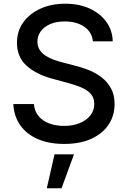

<svg xmlns="http://www.w3.org/2000/svg" viewBox="-20 -757 683 1026"><path d="M476.6 -536.2Q470.9 -586.6 429.7 -614.5Q388.5 -642.4 326 -642.4Q281.2 -642.4 248.6 -628.4Q215.9 -614.3 198 -590Q180 -565.7 180 -534.8Q180 -508.9 192.3 -490.1Q204.5 -471.2 224.6 -458.6Q244.7 -446 267.8 -437.7Q290.8 -429.3 312.1 -424L383.2 -405.5Q418 -397 454.5 -382.5Q491.1 -367.9 522.4 -344.1Q553.6 -320.3 573 -285.2Q592.3 -250 592.3 -201Q592.3 -139.2 560.5 -91.3Q528.8 -43.3 468.6 -15.6Q408.4 12.1 323.2 12.1Q241.5 12.1 181.8 -13.8Q122.2 -39.8 88.4 -87.5Q54.7 -135.3 51.1 -201H161.2Q164.4 -161.6 187 -135.5Q209.5 -109.4 244.9 -96.8Q280.2 -84.2 322.4 -84.2Q369 -84.2 405.4 -98.9Q441.8 -113.6 462.7 -140.1Q483.7 -166.5 483.7 -202.1Q483.7 -234.4 465.4 -255Q447.1 -275.6 416 -289.1Q384.9 -302.6 345.9 -312.9L259.9 -336.3Q172.6 -360.1 121.6 -406.2Q70.7 -452.4 70.7 -528.4Q70.7 -591.3 104.8 -638.1Q138.8 -685 197.1 -711.1Q255.3 -737.2 328.5 -737.2Q402.3 -737.2 459 -711.3Q515.6 -685.4 548.3 -640.1Q581 -594.8 582.4 -536.2ZM230.1 248.9 271.3 67.8H375.4L308.9 248.9Z"/></svg>

Font: InterMG Medium
Style: Regular
Weight: 500
Designer: Rasmus Andersson
Foundry: rsms
Version: Version 3.019;December 26, 2023;FontCreator 15.0.0.2955 64-b